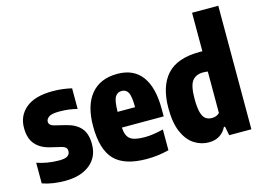

<svg xmlns="http://www.w3.org/2000/svg" viewBox="-106 -1006 1657 1213"><g transform="rotate(-15 723.0 -399.0)"><path d="M182.5 10.5Q142.5 10.5 105.5 5Q68.5 -0.5 34 -12.5V-147.5Q66.5 -136.5 103.2 -130.2Q140 -124 179 -124Q219 -124 234.5 -135.5Q250 -147 250 -166.5Q250 -181.5 242 -189.2Q234 -197 218 -201.5L142.5 -219.5Q82.5 -234 49.5 -272.5Q16.5 -311 16.5 -379.5Q16.5 -460 75.8 -508.8Q135 -557.5 250.5 -557.5Q286 -557.5 317 -553.5Q348 -549.5 375 -543V-408Q320.5 -422.5 260 -422.5Q207.5 -422.5 189.5 -409Q171.5 -395.5 171.5 -379Q171.5 -355 204 -346.5L279.5 -328Q340.5 -313 372.8 -276.2Q405 -239.5 405 -170Q405 -86 345 -37.8Q285 10.5 182.5 10.5Z M716.5 10.5Q571 10.5 506 -57Q441 -124.5 441 -277Q441 -412.5 501 -485Q561 -557.5 673.5 -557.5Q780 -557.5 834 -484.5Q888 -411.5 888 -271.5V-222H614.5Q617.5 -167.5 644.2 -146.8Q671 -126 738.5 -126Q768 -126 798.8 -130.8Q829.5 -135.5 861.5 -143.5V-7.5Q822 2 787.8 6.2Q753.5 10.5 716.5 10.5ZM673 -446Q644.5 -446 629.8 -422.2Q615 -398.5 614 -325H728.5Q728 -398.5 714.2 -422.2Q700.5 -446 673 -446Z M1122.5 10.5Q1072 10.5 1028 -17.5Q984 -45.5 957 -106Q930 -166.5 930 -263.5Q930 -406 997.5 -481.2Q1065 -556.5 1213.5 -556.5Q1221 -556.5 1230.5 -556V-808H1402V0H1257L1245.5 -59H1238Q1222.5 -27 1193.5 -8.2Q1164.5 10.5 1122.5 10.5ZM1180.5 -133Q1211.5 -133 1230.5 -152.5V-423.5Q1212.5 -426 1199.5 -426Q1153 -426 1129 -395.2Q1105 -364.5 1105 -278.5Q1105 -218.5 1114.5 -187Q1124 -155.5 1141 -144.2Q1158 -133 1180.5 -133Z"/></g></svg>

Font: Encode Sans Condensed Condensed ExtraBold
Style: Regular
Weight: 800
Width: 3
Designer: Multiple Designers
Foundry: Impallari Type
Version: Version 3.000; ttfautohint (v1.8.3) -l 8 -r 50 -G 200 -x 14 